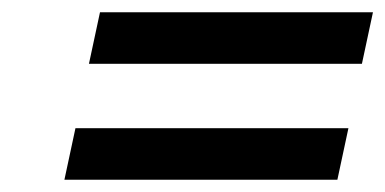

<svg xmlns="http://www.w3.org/2000/svg" viewBox="-20 -526 628 313"><path d="M143 -506H588L570 -422H125ZM103 -317H548L530 -233H85Z"/></svg>

Font: League Gothic Italic
Style: Regular
Weight: 400
Designer: Tyler Finck
Foundry: The League of Moveable Type
Version: Version 1.001;PS 001.001;hotconv 1.0.56;makeotf.lib2.0.21325